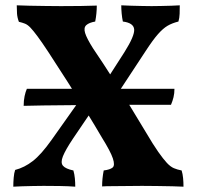

<svg xmlns="http://www.w3.org/2000/svg" viewBox="-20 -699 740 722"><path d="M670 3Q656 2 629 1.5Q602 1 571.5 0.5Q541 0 514 0Q489 0 459.5 0.5Q430 1 404.5 1Q379 1 364 2Q364 -13 365.5 -28Q367 -43 370 -58Q394 -61 403.5 -69Q413 -77 404.5 -103Q396 -129 363 -182Q338 -225 305 -278.5Q272 -332 235 -390Q198 -448 162 -503Q137 -541 121 -562.5Q105 -584 94.5 -595Q84 -606 74 -610Q64 -614 51 -617Q45 -633 44 -648Q43 -663 43 -679Q61 -678 90.5 -677.5Q120 -677 152.5 -676.5Q185 -676 209 -676Q247 -676 284 -676.5Q321 -677 344 -678Q344 -664 342.5 -648.5Q341 -633 338 -618Q315 -614 304.5 -604.5Q294 -595 300 -575Q306 -555 330 -517Q368 -461 404.5 -403.5Q441 -346 473 -293.5Q505 -241 529 -201Q556 -155 575 -128Q594 -101 607.5 -86.5Q621 -72 634 -66.5Q647 -61 663 -58Q667 -45 668.5 -29.5Q670 -14 670 3ZM30 3Q30 -13 31.5 -31Q33 -49 37 -60Q72 -69 103.5 -93.5Q135 -118 174 -173L288 -334L334 -295L254 -177Q226 -135 216.5 -111Q207 -87 217 -75.5Q227 -64 256 -58Q260 -44 261.5 -28.5Q263 -13 263 3Q238 1 205 0.5Q172 0 144 0Q125 0 104 0.5Q83 1 63.5 1.5Q44 2 30 3ZM410 -328 362 -369 448 -503Q487 -565 484.5 -589Q482 -613 442 -618Q439 -632 437.5 -648.5Q436 -665 436 -679Q453 -678 473.5 -677.5Q494 -677 514.5 -676.5Q535 -676 550 -676Q565 -676 585.5 -676.5Q606 -677 625 -677.5Q644 -678 656 -679Q656 -663 655.5 -647.5Q655 -632 651 -618Q627 -612 610 -602Q593 -592 574 -570.5Q555 -549 527 -506ZM69 -301Q69 -321 72.5 -337.5Q76 -354 81 -365H636Q636 -348 632.5 -333.5Q629 -319 623 -305Q600 -305 558 -305Q516 -305 463 -305Q410 -305 353.5 -304.5Q297 -304 242.5 -303.5Q188 -303 143 -302.5Q98 -302 69 -301Z"/></svg>

Font: Vollkorn
Style: Bold
Weight: 700
Designer: Friedrich Althausen
Foundry: Friedrich Althausen
Version: Version 5.000